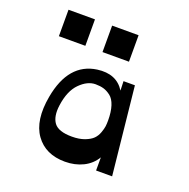

<svg xmlns="http://www.w3.org/2000/svg" viewBox="-145 -970 1110 1125"><g transform="rotate(20 410.0 -408.0)"><path d="M93 -665V-830H258V-665ZM365 -665V-830H530V-665ZM377 14Q255 14 194 -71.5Q133 -157 161 -312Q201 -534 371 -558Q488 -574 541 -489L539 -547H610L667 0H567V-82Q539 -35 489 -10.5Q439 14 377 14ZM365 -138Q411 -138 444 -150.5Q477 -163 494 -180Q511 -197 520 -222Q529 -247 531 -263Q533 -279 533 -299Q533 -353 521 -390Q509 -427 487 -444Q465 -461 443 -467.5Q421 -474 392 -474Q342 -474 295 -427Q248 -380 235 -286Q225 -214 253 -176Q281 -138 365 -138Z"/></g></svg>

Font: OpenDyslexic
Style: Regular
Weight: 400
Designer: Abbie Gonzalez
Version: Version 0.920;hotconv 1.0.109;makeotfexe 2.5.65596